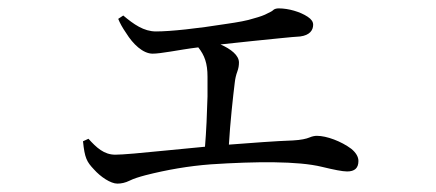

<svg xmlns="http://www.w3.org/2000/svg" viewBox="-20 -478 1040 458"><path d="M262 -433 274 -441C299 -420 323 -403 352 -403C387 -403 451 -410 520 -421C548 -425 570 -429 585 -434C600 -438 611 -442 618 -446C625 -449 630 -452 633 -455C636 -457 640 -458 645 -458C668 -458 696 -450 714 -438C723 -432 727 -426 727 -419C727 -406 719 -394 696 -391C676 -390 632 -385 581 -380C556 -377 531 -375 506 -372C531 -361 550 -346 550 -329C550 -322 549 -315 546 -307C543 -299 541 -290 540 -281C536 -249 529 -185 526 -133C553 -135 580 -137 607 -139C633 -141 657 -142 679 -143C698 -144 711 -147 718 -150C725 -153 731 -154 736 -154C759 -154 794 -141 818 -123C829 -114 835 -104 835 -94C835 -77 826 -69 808 -69C797 -69 777 -73 748 -80C691 -94 590 -93 483 -86C430 -82 378 -73 327 -60C312 -56 299 -52 289 -47C279 -42 269 -40 260 -40C244 -40 220 -56 204 -74C187 -92 182 -101 178 -141L191 -147C210 -126 228 -109 255 -109C272 -109 317 -113 376 -119C405 -122 436 -125 469 -128C472 -164 474 -209 475 -248C475 -267 475 -283 475 -295C475 -327 468 -346 453 -365C428 -362 406 -358 387 -355C368 -352 354 -350 344 -350C321 -350 297 -373 281 -399C272 -412 266 -423 262 -433Z"/></svg>

Font: CJK Symbols
Style: Regular
Weight: 400
Designer: Ryoko NISHIZUKA 西塚涼子 (kana & ideographs); Frank Grießhammer (serif-style Latin); Paul D. Hunt (sans serif–style Latin); 
Foundry: Unicode
Version: Version 2.000;hotconv 1.1.0;makeotfexe 2.6.0